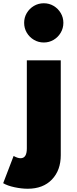

<svg xmlns="http://www.w3.org/2000/svg" viewBox="-86 -882 472 1177"><path d="M84 275Q46.5 275 3 265.8Q-40.5 256.5 -66.5 241L-2.5 74Q22 88 40 88Q78.5 88 78.5 28V-512H286.5V69Q286.5 162 232.2 218.5Q178 275 84 275ZM182.5 -621.5Q149.5 -621.5 122 -637.8Q94.5 -654 78.2 -681.5Q62 -709 62 -742Q62 -775 78.2 -802.2Q94.5 -829.5 122 -845.8Q149.5 -862 182.5 -862Q215.5 -862 242.8 -845.8Q270 -829.5 286.2 -802.2Q302.5 -775 302.5 -742Q302.5 -709 286.2 -681.5Q270 -654 242.8 -637.8Q215.5 -621.5 182.5 -621.5Z"/></svg>

Font: Spartan Thin Black
Style: Regular
Weight: 900
Version: Version 1.004